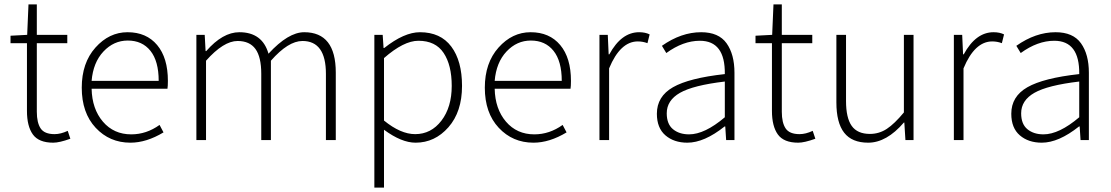

<svg xmlns="http://www.w3.org/2000/svg" viewBox="-20 -639 5067 876"><path d="M223 12Q157 12 130 -25.5Q103 -63 103 -133V-442H28V-476L104 -480L110 -619H148V-480H287V-442H148V-129Q148 -79 165.5 -53Q183 -27 229 -27Q257 -27 289 -42L301 -6Q251 12 223 12Z M575 12Q480 12 416.5 -56Q353 -124 353 -239Q353 -352 415.5 -422Q478 -492 562 -492Q648 -492 697 -433.5Q746 -375 746 -270Q746 -246 744 -234H398Q400 -142 449.5 -84Q499 -26 579 -26Q648 -26 708 -69L726 -35Q648 12 575 12ZM398 -270H704Q704 -360 666.5 -407Q629 -454 563 -454Q499 -454 452 -404Q405 -354 398 -270Z M876 0V-480H914L918 -406H921Q996 -492 1072 -492Q1177 -492 1205 -394Q1295 -492 1368 -492Q1512 -492 1512 -308V0H1467V-302Q1467 -452 1360 -452Q1295 -452 1216 -362V0H1172V-302Q1172 -379 1145.5 -415.5Q1119 -452 1064 -452Q1000 -452 920 -362V0Z M1688 217V-480H1726L1730 -420H1733Q1824 -492 1896 -492Q1990 -492 2039 -426.5Q2088 -361 2088 -247Q2088 -129 2026 -58.5Q1964 12 1876 12Q1812 12 1732 -47V217ZM1874 -27Q1947 -27 1994 -88.5Q2041 -150 2041 -247Q2041 -342 2004 -397.5Q1967 -453 1889 -453Q1822 -453 1732 -374V-89Q1808 -27 1874 -27Z M2414 12Q2319 12 2255.5 -56Q2192 -124 2192 -239Q2192 -352 2254.5 -422Q2317 -492 2401 -492Q2487 -492 2536 -433.5Q2585 -375 2585 -270Q2585 -246 2583 -234H2237Q2239 -142 2288.5 -84Q2338 -26 2418 -26Q2487 -26 2547 -69L2565 -35Q2487 12 2414 12ZM2237 -270H2543Q2543 -360 2505.5 -407Q2468 -454 2402 -454Q2338 -454 2291 -404Q2244 -354 2237 -270Z M2715 0V-480H2753L2757 -391H2760Q2815 -492 2896 -492Q2924 -492 2944 -482L2934 -442Q2913 -450 2890 -450Q2810 -450 2759 -327V0Z M3116 12Q3055 12 3016 -21.5Q2977 -55 2977 -120Q2977 -199 3050.5 -241Q3124 -283 3287 -301Q3289 -453 3173 -453Q3097 -453 3020 -397L3000 -430Q3088 -492 3179 -492Q3259 -492 3295 -441.5Q3331 -391 3331 -307V0H3293L3289 -62H3286Q3193 12 3116 12ZM3124 -26Q3195 -26 3287 -104V-267Q3143 -250 3082.5 -215.5Q3022 -181 3022 -122Q3022 -73 3050.5 -49.5Q3079 -26 3124 -26Z M3622 12Q3556 12 3529 -25.5Q3502 -63 3502 -133V-442H3427V-476L3503 -480L3509 -619H3547V-480H3686V-442H3547V-129Q3547 -79 3564.5 -53Q3582 -27 3628 -27Q3656 -27 3688 -42L3700 -6Q3650 12 3622 12Z M3941 12Q3867 12 3831.5 -33.5Q3796 -79 3796 -172V-480H3840V-178Q3840 -101 3866 -64.5Q3892 -28 3949 -28Q3991 -28 4026 -51Q4061 -74 4104 -126V-480H4148V0H4111L4106 -80H4104Q4025 12 3941 12Z M4332 0V-480H4370L4374 -391H4377Q4432 -492 4513 -492Q4541 -492 4561 -482L4551 -442Q4530 -450 4507 -450Q4427 -450 4376 -327V0Z M4733 12Q4672 12 4633 -21.5Q4594 -55 4594 -120Q4594 -199 4667.5 -241Q4741 -283 4904 -301Q4906 -453 4790 -453Q4714 -453 4637 -397L4617 -430Q4705 -492 4796 -492Q4876 -492 4912 -441.5Q4948 -391 4948 -307V0H4910L4906 -62H4903Q4810 12 4733 12ZM4741 -26Q4812 -26 4904 -104V-267Q4760 -250 4699.5 -215.5Q4639 -181 4639 -122Q4639 -73 4667.5 -49.5Q4696 -26 4741 -26Z"/></svg>

Font: Toshiba Sans Light
Style: Regular
Weight: 300
Designer: Paul D. Hunt
Foundry: Toshiba Corporation
Version: Version 2.020;PS 2.0;hotconv 1.0.86;makeotf.lib2.5.63406